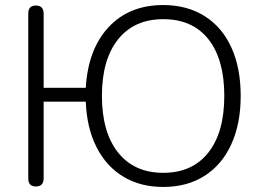

<svg xmlns="http://www.w3.org/2000/svg" viewBox="-20 -733 1038 761"><path d="M320 -330H153V-26Q153 6 122 6Q92 6 92 -26V-679Q92 -711 122 -711Q153 -711 153 -679V-385H320Q329 -538 410.5 -625.5Q492 -713 627 -713Q721 -713 790.5 -669.5Q860 -626 897 -545Q934 -464 934 -353Q934 -242 896.5 -160.5Q859 -79 790 -35.5Q721 8 627 8Q536 8 468.5 -33Q401 -74 362.5 -150Q324 -226 320 -330ZM869 -353Q869 -498 806 -577.5Q743 -657 627 -657Q512 -657 448 -577Q384 -497 384 -353Q384 -209 448 -128.5Q512 -48 627 -48Q742 -48 805.5 -128Q869 -208 869 -353Z"/></svg>

Font: SN Pro Light
Style: Regular
Weight: 300
Designer: Tobias Whetton
Foundry: Supernotes
Version: Version 1.002